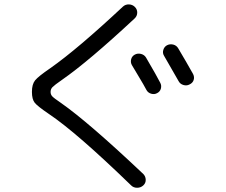

<svg xmlns="http://www.w3.org/2000/svg" viewBox="-20 -803 1040 884"><path d="M652.3 -538.1Q703.1 -451.2 717.8 -421.9Q724.6 -409.2 720.7 -395Q716.8 -380.9 703.1 -374Q690.4 -367.2 675.8 -371.6Q661.1 -376 654.3 -388.7Q642.6 -411.1 617.2 -453.1Q591.8 -495.1 586.9 -503.9Q580.1 -516.6 584 -530.8Q587.9 -544.9 601.1 -551.8Q614.3 -558.6 629.4 -554.7Q644.5 -550.8 652.3 -538.1ZM802.7 -428.7Q772.5 -481.4 735.4 -545.9Q727.5 -558.6 731.9 -573.2Q736.3 -587.9 749 -594.7Q762.7 -601.6 777.8 -597.7Q793 -593.8 800.8 -580.1Q840.8 -512.7 869.1 -461.9Q876 -448.2 871.6 -434.6Q867.2 -420.9 852.5 -414.1Q839.8 -407.2 824.7 -411.6Q809.6 -416 802.7 -428.7ZM205.1 -278.3Q153.3 -313.5 140.1 -329.6Q127 -345.7 127 -379.9Q127 -415 141.6 -433.1Q156.2 -451.2 211.9 -489.3Q336.9 -577.1 545.9 -772.5Q557.6 -783.2 573.7 -782.7Q589.8 -782.2 601.1 -771Q612.3 -759.8 611.8 -744.1Q611.3 -728.5 599.6 -717.8Q386.7 -519.5 265.6 -435.5Q230.5 -411.1 221.7 -401.9Q212.9 -392.6 212.9 -379.9Q212.9 -368.2 220.2 -359.9Q227.5 -351.6 260.7 -329.1Q387.7 -240.2 639.6 -2Q650.4 8.8 650.9 24.4Q651.4 40 639.6 50.8Q627.9 61.5 611.3 61.5Q594.7 61.5 584 50.8Q332 -193.4 205.1 -278.3Z"/></svg>

Font: Rounded Mgen+ 2m regular
Style: Regular
Weight: 400
Designer: [Source Han Sans]
Ryoko NISHIZUKA  (kana & ideographs); Paul D. Hunt (Latin, Greek & Cyrillic); Wenlong ZHANG  (bopomofo
Version: Version 1.059.20150602